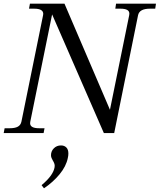

<svg xmlns="http://www.w3.org/2000/svg" viewBox="-37 -720 864 1039"><path d="M-12 -26H15Q44 -26 59.5 -34.5Q75 -43 79 -62L196 -637Q197 -640 197 -645Q197 -673 148 -673H120L125 -700H312L558 -126L662 -637Q663 -640 663 -646Q663 -660 651 -666.5Q639 -673 614 -673H587L591 -700H807L803 -673H774Q717 -673 710 -637L581 0H525L245 -642L127 -62Q126 -59 126 -53Q126 -26 175 -26H204L199 0H-17ZM188 282Q250 230 258 187Q259 184 259 177Q259 165 249 149Q245 142 242 135Q239 128 239 120Q239 98 254.5 82.5Q270 67 293 67Q311 67 322 78Q333 89 333 111Q333 122 330 135Q321 180 285.5 223Q250 266 201 299Z"/></svg>

Font: Taviraj
Style: Italic
Weight: 400
Italic angle: -12°
Designer: Katatrad Team
Foundry: CadsonDemak
Version: Version 1.001